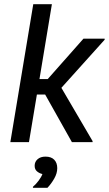

<svg xmlns="http://www.w3.org/2000/svg" viewBox="-20 -687 526 928"><path d="M30 0 140.8 -666.7H230.8L170.8 -305H210.8L383.3 -500H485.8V-495L276.7 -262.5L427.5 -5V0H327.5L198.3 -230H158.3L120 0ZM139.2 220.8V215.8Q153.3 204.2 166.7 186.2Q180 168.3 185 154.2Q170 150.8 158.8 141.2Q147.5 131.7 147.5 114.2Q147.5 95 161.7 82.5Q175.8 70 200 70Q227.5 70 242.1 85Q256.7 100 256.7 125.8Q256.7 150.8 242.1 176.2Q227.5 201.7 209.2 220.8Z"/></svg>

Font: Familjen Grotesk GF
Style: Italic
Weight: 400
Designer: Anders Wikstroem, Jonas Baeckman, Matilda Gysing, Kristian Moeller
Foundry: Familjen STHML AB
Version: Version 2.000; Beta; Release 4; Build 6